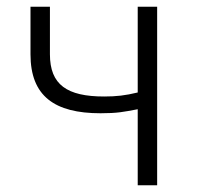

<svg xmlns="http://www.w3.org/2000/svg" viewBox="-20 -553 588 573"><path d="M391 0H449V-533H391V-277C354 -268 327 -265 291 -265C180 -265 129 -300 129 -391V-533H71V-391C71 -266 143 -215 280 -215C330 -215 349 -219 391 -227Z"/></svg>

Font: Noto Sans JP Light
Style: Regular
Weight: 300
Designer: Ryoko NISHIZUKA (kana & ideographs); Paul D. Hunt (Latin, Greek & Cyrillic); Wenlong ZHANG (bopomofo); Sandoll Communica
Foundry: Adobe Systems Incorporated
Version: Version 1.004;PS 1.004;hotconv 1.0.82;makeotf.lib2.5.63406